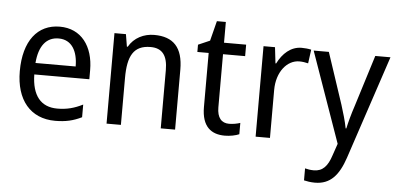

<svg xmlns="http://www.w3.org/2000/svg" viewBox="-57 -842 2338 1133"><g transform="rotate(5 1112.5 -275.5)"><path d="M264 -612C132 -612 51 -509 51 -330C51 -160 137 -56 284 -56C347 -56 392 -67 441 -91V-166C391 -141 347 -129 290 -129C193 -129 140 -193 138 -318H464V-372C464 -513 391 -612 264 -612ZM263 -542C342 -542 377 -475 377 -386H139C147 -487 190 -542 263 -542Z M823 -612C762 -612 704 -584 673 -529H668L656 -602H588V-66H673V-344C673 -474 707 -539 808 -539C878 -539 909 -496 909 -411V-66H994V-421C994 -553 936 -612 823 -612Z M1308 -128C1263 -128 1237 -158 1237 -219V-534H1368V-602H1237V-725H1184L1154 -607L1085 -577V-534H1152V-214C1152 -96 1210 -56 1289 -56C1320 -56 1354 -63 1374 -72V-139C1357 -133 1331 -128 1308 -128Z M1696 -612C1632 -612 1584 -567 1554 -507H1550L1539 -602H1471V-66H1556V-350C1556 -457 1617 -531 1690 -531C1707 -531 1727 -528 1742 -524L1753 -606C1736 -610 1715 -612 1696 -612Z M1768 -602 1957 -66 1933 4C1912 69 1883 102 1830 102C1811 102 1792 99 1778 95V166C1795 170 1817 174 1843 174C1935 174 1984 115 2019 11L2223 -602H2133L2038 -298C2021 -247 2007 -195 2000 -161H1996C1988 -204 1974 -250 1959 -298L1858 -602Z"/></g></svg>

Font: Noto Sans Malayalam UI SemiCondensed
Style: Regular
Weight: 400
Width: 4
Designer: Jelle Bosma - Monotype Design Team
Foundry: Monotype Imaging Inc.
Version: Version 2.104